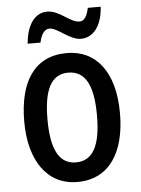

<svg xmlns="http://www.w3.org/2000/svg" viewBox="-53 -779 609 831"><g transform="rotate(-5 251.0 -363.5)"><path d="M87 -605H143C150 -641 166 -662 186 -662C222 -662 270 -606 319 -606C372 -606 411 -653 416 -737H360C353 -703 341 -681 319 -681C279 -681 236 -736 184 -736C122 -736 93 -675 87 -605ZM459 -270C459 -452 378 -550 252 -550C113 -550 43 -446 43 -270C43 -102 118 10 250 10C390 10 459 -103 459 -270ZM144 -270C144 -399 176 -465 251 -465C326 -465 359 -399 359 -270C359 -141 326 -75 251 -75C177 -75 144 -143 144 -270Z"/></g></svg>

Font: Noto Sans Tamil Condensed Medium
Style: Regular
Weight: 500
Width: 3
Designer: Jelle Bosma - Monotype Design Team
Foundry: Monotype Imaging Inc.
Version: Version 2.004